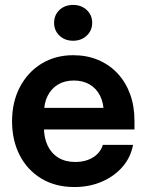

<svg xmlns="http://www.w3.org/2000/svg" viewBox="-20 -753 597 785"><path d="M284.2 11.7Q206.5 11.7 149.2 -22.9Q91.8 -57.6 60.5 -118.4Q29.3 -179.2 29.3 -257.3Q29.3 -335.9 61.3 -397Q93.3 -458 149.7 -492.7Q206.1 -527.3 279.3 -527.3Q335.4 -527.3 381.6 -507.8Q427.7 -488.3 460.9 -452.6Q494.1 -417 512 -367.9Q529.8 -318.8 529.8 -259.8V-223.6H79.6V-312H464.4L404.3 -289.6Q404.3 -331.1 389.4 -361.1Q374.5 -391.1 346.9 -407.5Q319.3 -423.8 281.7 -423.8Q244.6 -423.8 217.3 -407.5Q189.9 -391.1 174.8 -361.1Q159.7 -331.1 159.7 -289.6V-231.4Q159.7 -189.5 174.8 -157.7Q189.9 -126 218.5 -108.4Q247.1 -90.8 287.6 -90.8Q317.4 -90.8 340.3 -99.6Q363.3 -108.4 378.7 -124Q394 -139.6 400.4 -160.6H523.9Q514.6 -109.9 481 -71Q447.3 -32.2 396.5 -10.3Q345.7 11.7 284.2 11.7ZM278.8 -586.4Q245.1 -586.4 223.1 -607.4Q201.2 -628.4 201.2 -659.7Q201.2 -691.4 223.1 -712.2Q245.1 -732.9 278.8 -732.9Q312.5 -732.9 334.7 -712.2Q356.9 -691.4 356.9 -659.7Q356.9 -628.4 334.7 -607.4Q312.5 -586.4 278.8 -586.4Z"/></svg>

Font: Inter Cardless Display
Style: Bold
Weight: 700
Designer: Rasmus Andersson
Foundry: rsms
Version: Version 4.001;git-9221beed3